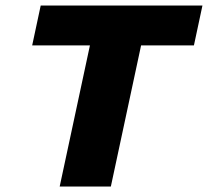

<svg xmlns="http://www.w3.org/2000/svg" viewBox="-20 -678 756 698"><path d="M197 0 338 -658H524L383 0ZM97 -513 128 -658H716L685 -513Z"/></svg>

Font: Ysabeau Office Black
Style: Italic
Weight: 900
Italic angle: -12°
Designer: Christian Thalmann (Catharsis Fonts)
Version: Version 2.001;gftools[0.9.30]; featfreeze: tnum,lnum,ss02